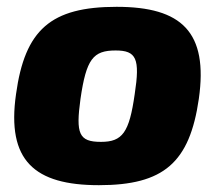

<svg xmlns="http://www.w3.org/2000/svg" viewBox="-20 -531 642 563"><path d="M322 -511C129 -511 53 -444 27 -255C-1 -60 81 12 270 12C460 12 536 -54 563 -241C591 -437 513 -511 322 -511ZM319 -383C380 -383 391 -359 375 -255C359 -142 339 -115 276 -115C211 -115 202 -139 216 -241C233 -358 253 -383 319 -383Z"/></svg>

Font: Exo 2 Extra Bold
Style: Italic
Weight: 800
Italic angle: -8°
Designer: Natanael Gama
Version: Version 1.001;PS 001.001;hotconv 1.0.88;makeotf.lib2.5.64775